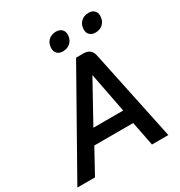

<svg xmlns="http://www.w3.org/2000/svg" viewBox="-240 -1045 1115 1188"><g transform="rotate(-30 318.0 -451.0)"><path d="M465 -173H187L92 0H-34L361 -700H414Q469 -700 480 -647L616 0H499ZM237 -271H450L395 -555H394ZM257 -825Q257 -860 278 -881Q299 -902 334 -902Q358 -902 373 -888Q388 -874 388 -851Q388 -817 366.5 -795.5Q345 -774 311 -774Q286 -774 271.5 -788Q257 -802 257 -825ZM489 -825Q489 -860 510.5 -881Q532 -902 566 -902Q591 -902 605.5 -888Q620 -874 620 -851Q620 -817 599 -795.5Q578 -774 543 -774Q519 -774 504 -788Q489 -802 489 -825Z"/></g></svg>

Font: Bai Jamjuree SemiBold
Style: Italic
Weight: 600
Italic angle: -10°
Version: Version 1.000; ttfautohint (v1.6)